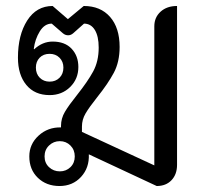

<svg xmlns="http://www.w3.org/2000/svg" viewBox="-20 -613 675 642"><path d="M78 -90Q78 -131 109 -159.5Q140 -188 184 -187V-192Q184 -217 197 -239Q210 -261 238 -296Q273 -340 291.5 -374Q310 -408 310 -454Q310 -492 297 -513Q284 -534 261 -534L225 -502Q217 -495 208 -495Q198 -495 190 -502L153 -534Q129 -534 113 -508Q97 -482 93 -450L94 -448Q122 -474 156 -474Q197 -474 219.5 -450Q242 -426 242 -389Q242 -349 214.5 -322Q187 -295 146 -295Q96 -295 68 -329Q40 -363 40 -420Q40 -496 71 -544.5Q102 -593 156 -593L207 -549L260 -593Q316 -593 348 -556.5Q380 -520 380 -456Q380 -406 360.5 -369.5Q341 -333 305 -288Q278 -254 266 -233.5Q254 -213 254 -190V-172L496 -60V-525Q496 -555 517 -574Q538 -593 572 -593V-62Q572 -30 553.5 -10.5Q535 9 504 9L277 -97Q279 -52 251 -21.5Q223 9 179 9Q135 9 106.5 -18.5Q78 -46 78 -90ZM192 -387Q192 -407 179 -420Q166 -433 146 -433Q125 -433 112.5 -420Q100 -407 100 -387Q100 -366 113 -353Q126 -340 146 -340Q166 -340 179 -353Q192 -366 192 -387ZM230 -90Q230 -112 215.5 -126.5Q201 -141 180 -141Q159 -141 144 -126.5Q129 -112 129 -90Q129 -68 144 -54Q159 -40 180 -40Q201 -40 215.5 -54Q230 -68 230 -90Z"/></svg>

Font: K2D Light
Style: Regular
Weight: 300
Designer: Katatrad Aksorn Co.,Ltd.
Foundry: Cadson Demak Co.,Ltd.
Version: Version 1.000; ttfautohint (v1.6)